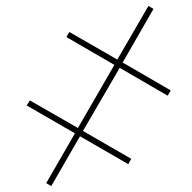

<svg xmlns="http://www.w3.org/2000/svg" viewBox="-20 -641 649 648"><path d="M153 -13 250 -181 413 -87 423 -105 260 -199 384 -412 546 -318 556 -336 394 -430 498 -611 481 -621 376 -440 214 -533 204 -516 366 -422 243 -209 81 -302 70 -285 233 -191 136 -23Z"/></svg>

Font: Noto Serif Display SemiBold
Style: Italic
Weight: 600
Italic angle: -12°
Designer: Monotype Design Team
Foundry: Monotype Imaging Inc.
Version: Version 2.009